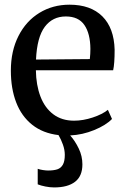

<svg xmlns="http://www.w3.org/2000/svg" viewBox="-20 -582 550 840"><path d="M475 -274.5H137Q138 -209.5 157 -159.8Q176 -110 213.2 -82Q250.5 -54 304 -54Q343.5 -54 385.8 -68Q428 -82 452 -101.5L470 -61.5Q443.5 -34 392.2 -13Q341 8 287 10.5Q308.5 34.5 324.5 67.8Q340.5 101 340.5 137Q340.5 188.5 308.5 213.2Q276.5 238 217 238Q199 238 178.8 234Q158.5 230 145 224.5V156.5Q154.5 160 168 162Q181.5 164 190 164Q215 164 230.8 158.8Q246.5 153.5 255 138.5Q263.5 123.5 263.5 95.5Q263.5 73.5 255.2 50.5Q247 27.5 236 9Q167.5 1 120.8 -36.2Q74 -73.5 50.8 -134Q27.5 -194.5 27.5 -273Q27.5 -359 60.8 -424.5Q94 -490 152.5 -525.8Q211 -561.5 284 -561.5Q376.5 -561.5 427.8 -510.5Q479 -459.5 481.5 -364.5Q481.5 -302.5 475 -274.5ZM373 -323.5Q375.5 -347 375.5 -368Q375 -435 349.2 -472.5Q323.5 -510 268 -510Q210 -510 176 -464.8Q142 -419.5 137.5 -321.5Z"/></svg>

Font: Merriweather 12pt
Style: Regular
Weight: 400
Designer: Eben Sorkin
Foundry: Eben Sorkin
Version: Version 2.100